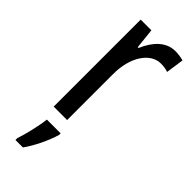

<svg xmlns="http://www.w3.org/2000/svg" viewBox="-250 -582 838 838"><g transform="rotate(45 168.5 -163.0)"><path d="M275 -547C219 -547 178 -504 152 -443H147L137 -537H71V0H154V-282C153 -388 204 -464 269 -464C285 -464 301 -462 314 -457L326 -540C309 -545 291 -547 275 -547ZM175 71V61H90C86 102 68 175 56 210V221H102C132 180 162 116 175 71Z"/></g></svg>

Font: Noto Sans Lao Looped Condensed
Style: Regular
Weight: 400
Width: 3
Designer: Mark Frömberg, Ben Mitchell
Foundry: The Fontpad Ltd
Version: Version 1.002